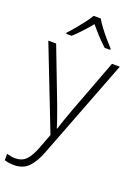

<svg xmlns="http://www.w3.org/2000/svg" viewBox="-184 -837 825 1153"><g transform="rotate(20 228.5 -261.0)"><path d="M0 -531H50L180 -192Q197 -146 209 -112Q221 -78 228 -53H231Q238 -76 250 -111Q262 -146 278 -189L407 -531H457L214 101Q188 170 153.5 206Q119 242 60 242Q43 242 28 239.5Q13 237 0 233V192Q13 196 26 198.5Q39 201 55 201Q96 201 122 175Q148 149 170 92L206 -3ZM250 -764Q262 -743 282.5 -715.5Q303 -688 326 -661Q349 -634 368 -614V-606H333Q306 -630 278 -660.5Q250 -691 227 -719Q204 -691 176 -660.5Q148 -630 121 -606H87V-614Q106 -634 128.5 -661Q151 -688 172 -715.5Q193 -743 205 -764Z"/></g></svg>

Font: Noto Kufi Arabic ExtraLight
Style: Regular
Weight: 200
Designer: Monotype Design Team, David Williams, Khaled Hosny
Foundry: Google LLC
Version: Version 2.109; ttfautohint (v1.8.4.7-5d5b)